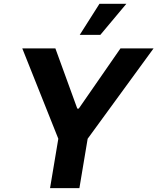

<svg xmlns="http://www.w3.org/2000/svg" viewBox="-20 -979 819 999"><path d="M95.9 -727.3 283.4 -257.1 240.4 0H393.1L436.1 -257.1L779.1 -727.3H606.9L389.9 -414.1H382.1L268.1 -727.3ZM394.9 -797.6H502.1L637.4 -959.2H497.5Z"/></svg>

Font: Magic Ui Pro
Style: Bold Italic
Weight: 700
Italic angle: -9.39999°
Designer: Stefan Endress, Andreas Faust
Version: Version 1.000;FEAKit 1.0